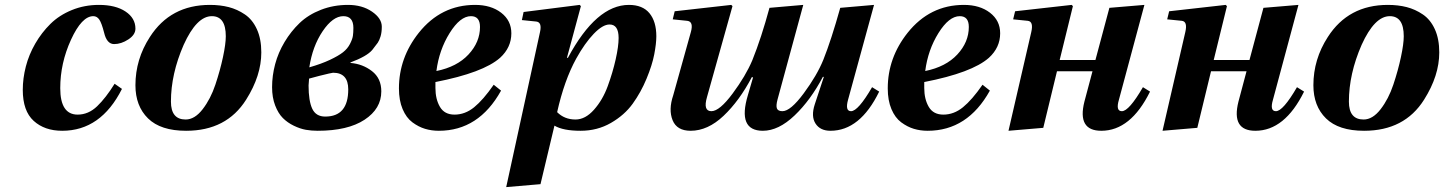

<svg xmlns="http://www.w3.org/2000/svg" viewBox="-20 -522 5897 784"><path d="M73 -155Q73 -202 85.5 -250.5Q98 -299 124 -344Q150 -389 186 -424.5Q222 -460 273.5 -481Q325 -502 384 -502Q452 -502 492.5 -475Q533 -448 533 -405Q533 -380 504 -361Q475 -342 446 -342Q416 -342 405 -389Q395 -428 385.5 -442Q376 -456 361 -456Q314 -456 270 -360Q226 -264 226 -162Q226 -54 297 -54Q341 -54 376.5 -88Q412 -122 448 -180L478 -159Q392 12 234 12Q162 12 117.5 -28.5Q73 -69 73 -155Z M533 -174Q533 -280 592 -371Q676 -502 837 -502Q879 -502 914 -493Q949 -484 980 -463Q1011 -442 1029 -402.5Q1047 -363 1047 -308Q1047 -213 985 -115Q905 12 740 12Q636 12 584.5 -38.5Q533 -89 533 -174ZM678 -107Q678 -34 738 -34Q775 -34 807.5 -76Q840 -118 859.5 -176.5Q879 -235 890.5 -289Q902 -343 902 -374Q902 -456 845 -456Q783 -456 730 -339Q678 -220 678 -107Z M1091 -166Q1091 -213 1103.5 -260Q1116 -307 1142 -350.5Q1168 -394 1203.5 -428Q1239 -462 1290.5 -482Q1342 -502 1401 -502Q1459 -502 1499 -474.5Q1539 -447 1539 -413Q1539 -390 1534 -373.5Q1529 -357 1522.5 -347.5Q1516 -338 1500 -318Q1478 -292 1411 -267V-265Q1461 -261 1499 -231.5Q1537 -202 1537 -149Q1537 -78 1468.5 -33Q1400 12 1277 12Q1252 12 1229 8Q1206 4 1180 -8.5Q1154 -21 1135 -40Q1116 -59 1103.5 -91.5Q1091 -124 1091 -166ZM1240 -173Q1240 -110 1255 -78Q1270 -46 1308 -46Q1402 -46 1402 -157Q1402 -225 1340 -225Q1335 -225 1283 -212L1242 -201Q1242 -197 1241 -186.5Q1240 -176 1240 -173ZM1243 -247Q1292 -261 1327 -277.5Q1362 -294 1380.5 -308.5Q1399 -323 1409 -342.5Q1419 -362 1421 -375.5Q1423 -389 1423 -408Q1423 -456 1382 -456Q1339 -456 1297.5 -394.5Q1256 -333 1243 -247Z M1609 -161Q1609 -286 1690 -388Q1781 -502 1920 -502Q1985 -502 2026.5 -470Q2068 -438 2068 -386Q2068 -328 2022 -286Q1953 -225 1758 -187V-163Q1758 -117 1776.5 -85.5Q1795 -54 1836 -54Q1879 -54 1916 -84Q1953 -114 1996 -176L2026 -152Q1935 12 1772 12Q1742 12 1715.5 4Q1689 -4 1664 -22.5Q1639 -41 1624 -76.5Q1609 -112 1609 -161ZM1762 -232Q1846 -249 1893 -299.5Q1940 -350 1940 -412Q1940 -456 1903 -456Q1859 -456 1816 -387Q1773 -318 1762 -232Z M2047 242 2185 -391Q2194 -431 2170 -434L2111 -440L2118 -473L2347 -502L2352 -497L2295 -286H2299Q2415 -502 2548 -502Q2604 -502 2632 -468Q2660 -434 2660 -374Q2660 -344 2651.5 -300Q2643 -256 2620 -200.5Q2597 -145 2563.5 -98.5Q2530 -52 2474.5 -20Q2419 12 2351 12Q2279 12 2244 -9L2187 230ZM2255 -64Q2285 -34 2330 -34Q2370 -34 2405.5 -74Q2441 -114 2461.5 -170Q2482 -226 2494 -279.5Q2506 -333 2506 -367Q2506 -422 2469 -422Q2441 -422 2404.5 -384Q2368 -346 2333 -283Q2284 -194 2255 -64Z M2729 -133 2801 -391Q2813 -434 2786 -437L2727 -443L2735 -476L2966 -502L2971 -497L2867 -126Q2850 -68 2885 -68Q2918 -68 2971.5 -140Q3025 -212 3052 -276Q3089 -368 3122 -490L3260 -502L3155 -116Q3148 -90 3152.5 -79Q3157 -68 3175 -68Q3208 -68 3262 -141Q3316 -214 3342 -278Q3374 -358 3411 -490L3549 -502L3443 -115Q3430 -68 3455 -68Q3484 -68 3541 -166L3570 -148Q3492 12 3371 12Q3329 12 3310 -17.5Q3291 -47 3307 -96L3344 -208H3340Q3290 -113 3224.5 -50.5Q3159 12 3095 12Q2990 12 3034 -134L3055 -206L3050 -207Q2999 -110 2934.5 -49Q2870 12 2800 12Q2744 12 2726.5 -31Q2709 -74 2729 -133Z M3605 -161Q3605 -286 3686 -388Q3777 -502 3916 -502Q3981 -502 4022.5 -470Q4064 -438 4064 -386Q4064 -328 4018 -286Q3949 -225 3754 -187V-163Q3754 -117 3772.5 -85.5Q3791 -54 3832 -54Q3875 -54 3912 -84Q3949 -114 3992 -176L4022 -152Q3931 12 3768 12Q3738 12 3711.5 4Q3685 -4 3660 -22.5Q3635 -41 3620 -76.5Q3605 -112 3605 -161ZM3758 -232Q3842 -249 3889 -299.5Q3936 -350 3936 -412Q3936 -456 3899 -456Q3855 -456 3812 -387Q3769 -318 3758 -232Z M4098 12 4191 -391Q4201 -434 4177 -437L4117 -443L4125 -476L4356 -502L4361 -497L4307 -277H4453L4510 -490L4653 -502L4549 -115Q4535 -68 4561 -68Q4590 -68 4647 -166L4676 -148Q4597 12 4477 12Q4378 12 4408 -107L4441 -231H4296L4240 0Z M4727 12 4820 -391Q4830 -434 4806 -437L4746 -443L4754 -476L4985 -502L4990 -497L4936 -277H5082L5139 -490L5282 -502L5178 -115Q5164 -68 5190 -68Q5219 -68 5276 -166L5305 -148Q5226 12 5106 12Q5007 12 5037 -107L5070 -231H4925L4869 0Z M5343 -174Q5343 -280 5402 -371Q5486 -502 5647 -502Q5689 -502 5724 -493Q5759 -484 5790 -463Q5821 -442 5839 -402.5Q5857 -363 5857 -308Q5857 -213 5795 -115Q5715 12 5550 12Q5446 12 5394.5 -38.5Q5343 -89 5343 -174ZM5488 -107Q5488 -34 5548 -34Q5585 -34 5617.5 -76Q5650 -118 5669.5 -176.5Q5689 -235 5700.5 -289Q5712 -343 5712 -374Q5712 -456 5655 -456Q5593 -456 5540 -339Q5488 -220 5488 -107Z"/></svg>

Font: Heuristica
Style: Bold Italic
Weight: 700
Italic angle: -13°
Version: Version 1.0.2